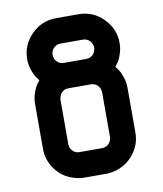

<svg xmlns="http://www.w3.org/2000/svg" viewBox="-81 -785 723 851"><g transform="rotate(-10 280.5 -360.0)"><path d="M450.2 -460.9Q468.8 -439.5 477.5 -413.1Q487.3 -387.7 487.3 -360.4Q487.3 -293 487.3 -158.2Q487.3 -108.4 458 -68.4Q428.7 -27.3 381.8 -10.7Q369.1 -5.9 356.4 -3.9Q343.8 -1 330.1 -1Q295.9 -1 228.5 -1Q214.8 -1 202.1 -3.9Q189.5 -5.9 176.8 -10.7Q129.9 -26.4 100.6 -67.4Q71.3 -108.4 71.3 -158.2Q71.3 -225.6 71.3 -360.4Q71.3 -387.7 81.1 -414.1Q89.8 -439.5 108.4 -460.9Q90.8 -481.4 81.1 -507.8Q71.3 -534.2 71.3 -561.5Q71.3 -626 118.2 -672.9Q164.1 -718.8 228.5 -718.8Q262.7 -718.8 330.1 -718.8Q394.5 -718.8 440.4 -672.9Q487.3 -626 487.3 -561.5Q487.3 -534.2 477.5 -507.8Q468.8 -481.4 450.2 -460.9ZM198.2 -591.8Q191.4 -585.9 188.5 -578.1Q185.5 -569.3 185.5 -561.5Q185.5 -552.7 188.5 -544.9Q191.4 -536.1 198.2 -530.3Q204.1 -524.4 211.9 -520.5Q219.7 -517.6 228.5 -517.6Q262.7 -517.6 329.1 -517.6Q337.9 -517.6 345.7 -520.5Q354.5 -524.4 360.4 -530.3Q366.2 -536.1 369.1 -544.9Q373 -552.7 373 -561.5Q373 -569.3 369.1 -578.1Q366.2 -585.9 360.4 -591.8Q354.5 -597.7 345.7 -601.6Q337.9 -604.5 329.1 -604.5Q295.9 -604.5 228.5 -604.5Q219.7 -604.5 211.9 -601.6Q204.1 -597.7 198.2 -591.8ZM373 -158.2Q373 -225.6 373 -359.4Q373 -368.2 369.1 -377Q366.2 -384.8 360.4 -390.6Q354.5 -396.5 345.7 -400.4Q337.9 -403.3 329.1 -403.3Q295.9 -403.3 228.5 -403.3Q219.7 -403.3 211.9 -400.4Q204.1 -396.5 198.2 -390.6Q192.4 -384.8 189.5 -377Q186.5 -369.1 185.5 -361.3Q185.5 -293.9 185.5 -159.2Q185.5 -150.4 188.5 -142.6Q191.4 -134.8 198.2 -128.9Q204.1 -122.1 211.9 -119.1Q219.7 -116.2 228.5 -116.2Q262.7 -116.2 329.1 -116.2Q337.9 -116.2 345.7 -119.1Q354.5 -122.1 360.4 -128.9Q366.2 -134.8 369.1 -142.6Q373 -150.4 373 -158.2Z"/></g></svg>

Font: Via Messena
Style: Regular
Weight: 400
Designer: Edward Sonnex
Version: 1.0